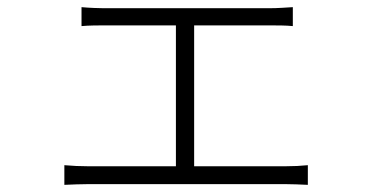

<svg xmlns="http://www.w3.org/2000/svg" viewBox="-20 -522 1040 537"><path d="M160 -60V-5C183 -6 206 -7 226 -7H779C794 -7 822 -6 841 -5V-60C822 -58 801 -57 779 -57H523V-451H733C755 -451 780 -451 799 -449V-502C781 -501 758 -499 733 -499H270C258 -499 229 -500 208 -502V-449C228 -451 259 -451 271 -451H472V-57H226C205 -57 182 -58 160 -60Z"/></svg>

Font: Noto Sans SC Light
Style: Regular
Weight: 300
Designer: Ryoko NISHIZUKA 西塚涼子 (kana, bopomofo & ideographs); Paul D. Hunt (Latin, Greek & Cyrillic); Sandoll Communications 산돌커뮤니
Foundry: Adobe
Version: Version 2.004;hotconv 1.0.118;makeotfexe 2.5.65603